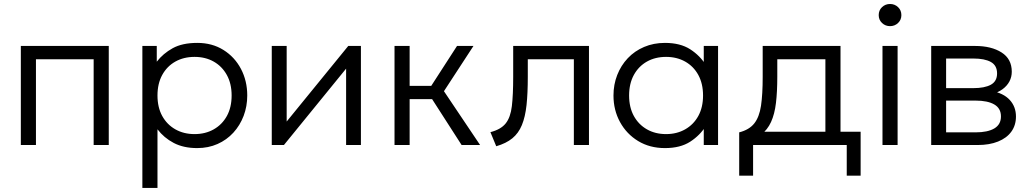

<svg xmlns="http://www.w3.org/2000/svg" viewBox="-20 -710 5049 940"><path d="M82 0V-485H512.5V0H438.5V-420H156V0Z M677 210V-485H747.5V-408Q778.5 -448 825.5 -474Q872.5 -500 946 -500Q1018.5 -500 1073.8 -465.5Q1129 -431 1159.8 -372.5Q1190.5 -314 1190.5 -242.5Q1190.5 -189.5 1172.8 -142.8Q1155 -96 1122.5 -60.5Q1090 -25 1045 -5Q1000 15 945.5 15Q878.5 15 830.5 -10.2Q782.5 -35.5 751 -77V210ZM932.5 -53.5Q985.5 -53.5 1026.5 -76.8Q1067.5 -100 1090.8 -142.2Q1114 -184.5 1114 -242.5Q1114 -300.5 1090.5 -343Q1067 -385.5 1026.2 -408.5Q985.5 -431.5 932.5 -431.5Q879.5 -431.5 838.5 -408.5Q797.5 -385.5 774.2 -343Q751 -300.5 751 -242.5Q751 -184.5 774.2 -142.2Q797.5 -100 838.5 -76.8Q879.5 -53.5 932.5 -53.5Z M1310.5 0V-485H1383.5V-115L1685 -485H1747V0H1674.5V-374L1370 0Z M2240 0 2072.5 -260.5 2217.5 -485H2298L2153.5 -263.5L2330.5 0ZM1911.5 0V-485H1985.5V-289.5H2130V-224.5H1985.5V0Z M2409.5 6 2381 -63Q2432 -76 2455.8 -105.8Q2479.5 -135.5 2486 -190.5Q2492.5 -245.5 2492.5 -334V-485H2863.5V0H2789.5V-420H2564V-334Q2564 -253.5 2557.8 -195.5Q2551.5 -137.5 2535 -97.5Q2518.5 -57.5 2488.2 -32.8Q2458 -8 2409.5 6Z M3235.5 15Q3161 15 3104.2 -19.5Q3047.5 -54 3015.5 -112.5Q2983.5 -171 2983.5 -242.5Q2983.5 -296 3001.8 -342.8Q3020 -389.5 3053.5 -425Q3087 -460.5 3133.5 -480.2Q3180 -500 3235.5 -500Q3310.5 -500 3359 -468.8Q3407.5 -437.5 3436.5 -390.5L3425.5 -374.5V-485H3495.5V0H3425.5V-110.5L3436.5 -94.5Q3407.5 -47.5 3359 -16.2Q3310.5 15 3235.5 15ZM3241 -53.5Q3293.5 -53.5 3334.5 -76.8Q3375.5 -100 3398.8 -142.2Q3422 -184.5 3422 -242.5Q3422 -300.5 3398.8 -343Q3375.5 -385.5 3334.5 -408.5Q3293.5 -431.5 3241 -431.5Q3188 -431.5 3147.2 -408.5Q3106.5 -385.5 3083.2 -343Q3060 -300.5 3060 -242.5Q3060 -184.5 3083.2 -142.2Q3106.5 -100 3147.2 -76.8Q3188 -53.5 3241 -53.5Z M4021 0V-420H3785.5V-334Q3785.5 -261 3779 -206.2Q3772.5 -151.5 3755 -113Q3737.5 -74.5 3705.5 -50.2Q3673.5 -26 3623 -14.5L3599 -62Q3648 -74.5 3672.8 -105.8Q3697.5 -137 3705.8 -192.5Q3714 -248 3714 -334V-485H4095V0ZM3599 150V-62L3655.5 -55L3666.5 -65H4193.5V150H4125.5V0H3667V150Z M4300.5 0V-485H4374.5V0ZM4337.5 -582Q4314.5 -582 4298.2 -597.5Q4282 -613 4282 -636Q4282 -659.5 4298.2 -675Q4314.5 -690.5 4337.5 -690.5Q4360.5 -690.5 4376.8 -675Q4393 -659.5 4393 -636Q4393 -613 4376.8 -597.5Q4360.5 -582 4337.5 -582Z M4539 0V-485H4754Q4833.5 -485 4883.5 -453.2Q4933.5 -421.5 4933.5 -359Q4933.5 -333 4921.8 -311Q4910 -289 4888 -273Q4866 -257 4835 -249L4833.5 -265Q4893 -254 4923.5 -220.8Q4954 -187.5 4954 -139.5Q4954 -96.5 4931.2 -65.2Q4908.5 -34 4866.2 -17Q4824 0 4766.5 0ZM4612 -62H4756Q4815.5 -62 4848 -81.2Q4880.5 -100.5 4880.5 -140Q4880.5 -179.5 4848 -198.5Q4815.5 -217.5 4756 -217.5H4598.5V-278.5H4745Q4800.5 -278.5 4831 -295.2Q4861.5 -312 4861.5 -350.5Q4861.5 -389.5 4831.2 -406.5Q4801 -423.5 4745 -423.5H4612Z"/></svg>

Font: Geologica Cursive ExtraLight
Style: Regular
Weight: 250
Designer: Sindre Bremnes, Frode Helland
Foundry: Monokrom Skriftforlag AS
Version: Version 1.010;gftools[0.9.28]